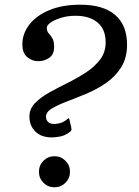

<svg xmlns="http://www.w3.org/2000/svg" viewBox="-20 -780 590 816"><path d="M276.5 -219Q256 -203.5 235.2 -199.8Q214.5 -196 201 -196Q155.5 -196 130.2 -221Q105 -246 105 -285Q105 -317 128.5 -341.5Q152 -366 188.8 -386.5Q225.5 -407 267 -427.5Q308.5 -448 345.2 -472Q382 -496 405.5 -527Q429 -558 429 -600Q429 -655.5 394.8 -684.2Q360.5 -713 301 -713Q269 -713 241.2 -704.8Q213.5 -696.5 196.2 -684.8Q179 -673 179 -662Q179 -647 186.8 -638.5Q194.5 -630 202.2 -617.8Q210 -605.5 210 -580Q210 -548.5 189.2 -534.2Q168.5 -520 142 -520Q116 -520 95.5 -537.5Q75 -555 75 -591Q75 -637 104.8 -675.5Q134.5 -714 189.8 -737Q245 -760 321 -760Q419.5 -760 469.8 -716.2Q520 -672.5 520 -590Q520 -533.5 495 -494Q470 -454.5 431 -427.5Q392 -400.5 347.8 -382Q303.5 -363.5 264.5 -348.8Q225.5 -334 200.5 -319Q175.5 -304 175.5 -283.5Q175.5 -271 184 -262Q192.5 -253 210 -253Q219 -253 234.2 -256.5Q249.5 -260 265 -273Q271 -278.5 273 -277Q275 -275.5 277 -263.5L283 -238Q284.5 -229.5 283.2 -226.2Q282 -223 276.5 -219ZM145.5 -50Q145.5 -77.5 164.8 -96.8Q184 -116 211.5 -116Q239 -116 258.2 -96.8Q277.5 -77.5 277.5 -50Q277.5 -22.5 258.2 -3.2Q239 16 211.5 16Q184 16 164.8 -3.2Q145.5 -22.5 145.5 -50Z"/></svg>

Font: Besley* Condensed
Style: Italic
Weight: 400
Width: 3
Italic angle: -13°
Designer: Owen Earl
Foundry: indestructible type*
Version: Version 3.000; ttfautohint (v1.8.3)